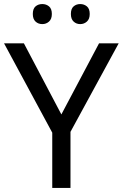

<svg xmlns="http://www.w3.org/2000/svg" viewBox="-20 -928 606 948"><path d="M283 -363 469 -714H566L328 -277V0H238V-273L0 -714H98ZM142 -859Q142 -885 155.5 -896.5Q169 -908 189 -908Q208 -908 222 -896.5Q236 -885 236 -859Q236 -834 222 -821.5Q208 -809 189 -809Q169 -809 155.5 -821.5Q142 -834 142 -859ZM330 -859Q330 -885 343.5 -896.5Q357 -908 376 -908Q395 -908 409 -896.5Q423 -885 423 -859Q423 -834 409 -821.5Q395 -809 376 -809Q357 -809 343.5 -821.5Q330 -834 330 -859Z"/></svg>

Font: Noto Sans
Style: Regular
Weight: 400
Designer: Monotype Design Team
Foundry: Monotype Imaging Inc.
Version: Version 1.902